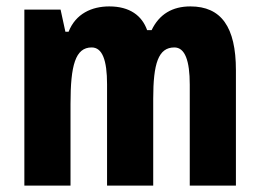

<svg xmlns="http://www.w3.org/2000/svg" viewBox="-20 -579 810 599"><path d="M574 -559C518 -559 477 -535 453 -485H439C423 -530 385 -559 321 -559C266 -559 216 -536 194 -480H184L169 -549H56V0H200V-255C200 -375 215 -431 266 -431C299 -431 314 -392 314 -316V0H458V-271C458 -381 474 -431 524 -431C557 -431 572 -390 572 -315V0H716V-360C716 -495 670 -559 574 -559Z"/></svg>

Font: Noto Sans Gujarati UI ExtraCondensed ExtraBold
Style: Regular
Weight: 800
Width: 2
Designer: Jelle Bosma - Monotype Design Team, Universal Thirst
Foundry: Monotype Imaging Inc.
Version: Version 2.106